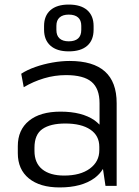

<svg xmlns="http://www.w3.org/2000/svg" viewBox="-20 -814 609 841"><path d="M241 7Q155 7 106.5 -32.5Q58 -72 58 -143V-174Q58 -245 107 -285Q156 -325 245 -325Q339 -325 394 -287Q406 -278 416 -268V-362Q416 -426 381 -455.5Q346 -485 269 -485Q220 -485 173 -471Q126 -457 84 -432L73 -491Q99 -508 134.5 -520.5Q170 -533 209.5 -540Q249 -547 285 -547Q388 -547 439.5 -501Q491 -455 491 -362V0H442L431 -74Q417 -51 394 -34Q338 7 241 7ZM261 -45Q332 -45 373.5 -75.5Q415 -106 415 -156V-171Q415 -220 375.5 -246.5Q336 -273 266 -273Q201 -273 166 -249Q131 -225 131 -167V-153Q131 -100 165 -72.5Q199 -45 261 -45ZM281 -589Q229 -589 201 -614Q173 -639 173 -684V-700Q173 -745 201 -769.5Q229 -794 281 -794Q334 -794 362 -769.5Q390 -745 390 -700V-684Q390 -638 362 -613.5Q334 -589 281 -589ZM281 -633Q308 -633 322 -645.5Q336 -658 336 -683V-701Q336 -725 322 -737.5Q308 -750 281 -750Q255 -750 241 -737.5Q227 -725 227 -701V-683Q227 -658 241 -645.5Q255 -633 281 -633Z"/></svg>

Font: Pathway Extreme 8pt Thin 12pt Light
Style: Regular
Weight: 300
Version: Version 1.001;gftools[0.9.26]